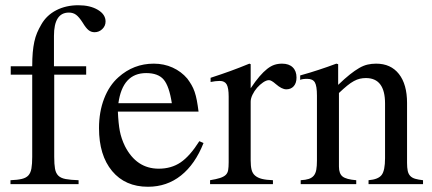

<svg xmlns="http://www.w3.org/2000/svg" viewBox="-20 -703 1650 733"><path d="M309 -418H187V-104Q187 -76 190 -59Q193 -42 202.5 -32.5Q212 -23 230.5 -19.5Q249 -16 280 -15V0H20V-15Q47 -16 63.5 -20Q80 -24 88.5 -33.5Q97 -43 100 -60Q103 -77 103 -104V-418H21V-450H103Q103 -480 105 -502.5Q107 -525 111 -543.5Q115 -562 121.5 -577.5Q128 -593 138 -610Q158 -645 195 -664Q232 -683 279 -683Q324 -683 353.5 -665.5Q383 -648 383 -621Q383 -604 370.5 -592Q358 -580 341 -580Q328 -580 318 -588Q308 -596 296 -616Q282 -638 270.5 -646.5Q259 -655 243 -655Q186 -655 186 -566V-450H309Z M757 -157Q725 -76 671 -33Q617 10 545 10Q458 10 408 -50Q358 -110 358 -214Q358 -276 377.5 -326.5Q397 -377 432 -408Q490 -460 567 -460Q606 -460 639 -445Q672 -430 695 -403Q704 -391 711 -379Q718 -367 723 -352.5Q728 -338 731.5 -319.5Q735 -301 738 -277H430Q432 -231 437.5 -202.5Q443 -174 457 -145Q501 -59 586 -59Q634 -59 669.5 -83Q705 -107 741 -164ZM636 -309Q626 -374 605 -399Q584 -424 538 -424Q448 -424 432 -309Z M784 -406Q806 -413 824.5 -419.5Q843 -426 860 -432Q877 -438 894.5 -445Q912 -452 932 -460L937 -458V-366Q955 -393 970.5 -411Q986 -429 1000 -440Q1014 -451 1027.5 -455.5Q1041 -460 1057 -460Q1083 -460 1097.5 -446Q1112 -432 1112 -407Q1112 -386 1101.5 -374Q1091 -362 1073 -362Q1056 -362 1033 -382Q1016 -397 1007 -397Q997 -397 984.5 -388.5Q972 -380 961.5 -368Q951 -356 944 -341.5Q937 -327 937 -315V-90Q937 -69 940.5 -55Q944 -41 954 -32.5Q964 -24 980 -20Q996 -16 1022 -15V0H782V-15Q806 -19 820 -23.5Q834 -28 841.5 -35Q849 -42 851 -53.5Q853 -65 853 -84V-334Q853 -367 845.5 -380.5Q838 -394 819 -394Q803 -394 784 -390Z M1126 -415Q1147 -421 1164 -426Q1181 -431 1197 -436.5Q1213 -442 1229.5 -447.5Q1246 -453 1264 -460L1271 -458V-379Q1296 -403 1315.5 -418.5Q1335 -434 1351.5 -443.5Q1368 -453 1383.5 -456.5Q1399 -460 1416 -460Q1472 -460 1503 -420.5Q1534 -381 1534 -310V-81Q1534 -63 1536.5 -51Q1539 -39 1546 -31.5Q1553 -24 1565 -20.5Q1577 -17 1595 -15V0H1387V-15Q1424 -18 1437 -35Q1450 -52 1450 -99V-308Q1450 -405 1377 -405Q1365 -405 1354 -402.5Q1343 -400 1331 -393.5Q1319 -387 1305.5 -376Q1292 -365 1274 -348V-67Q1274 -40 1288 -29Q1302 -18 1340 -15V0H1128V-15Q1147 -16 1159 -20Q1171 -24 1178 -32.5Q1185 -41 1187.5 -55Q1190 -69 1190 -90V-338Q1190 -375 1182 -388.5Q1174 -402 1153 -402Q1134 -402 1126 -398Z"/></svg>

Font: Klingon pIqaD Mandel
Style: Regular
Weight: 400
Width: 0
Designer: Mike Neff (qa'vaj)
Foundry: Mike Neff and Michael Everson
Version: Version 2.003